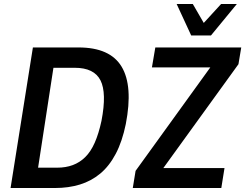

<svg xmlns="http://www.w3.org/2000/svg" viewBox="-20 -943 1230 963"><path d="M33 0 145 -705H374Q532 -705 590 -608.5Q648 -512 611 -321Q593 -233 560.5 -171.5Q528 -110 483 -72.5Q438 -35 381 -17.5Q324 0 256 0ZM171 -102H267Q310 -102 345 -115Q380 -128 407.5 -155Q435 -182 455 -227Q475 -272 489 -337Q516 -477 484 -540Q452 -603 355 -603H248ZM646 0 660 -86 1063 -644 1061 -605H742L759 -705H1190L1176 -621L771 -61L774 -100H1106L1090 0ZM939 -765 866 -923H947L1002 -828L1089 -923H1168L1038 -765Z"/></svg>

Font: Nunito Sans 10pt Condensed
Style: Bold Italic
Weight: 700
Width: 3
Italic angle: -9°
Designer: Vernon Adams
Foundry: Vernon Adams
Version: Version 3.101;gftools[0.9.27]